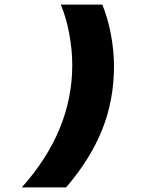

<svg xmlns="http://www.w3.org/2000/svg" viewBox="-20 -718 690 837"><path d="M295 -434Q295 -500 282 -570.5Q269 -641 245 -698H426Q451 -637 464 -565.5Q477 -494 477 -430Q477 -282 425.5 -153Q374 -24 268 99H75Q295 -147 295 -434Z"/></svg>

Font: Azeret Mono ExtraBold
Style: Italic
Weight: 800
Italic angle: -12°
Designer: Martin Vácha
Foundry: Displaay
Version: Version 1.000; Glyphs 3.0.3, build 3074